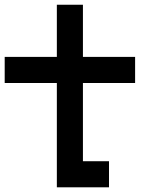

<svg xmlns="http://www.w3.org/2000/svg" viewBox="-20 -798 707 818"><path d="M333.3 -555.6H555.6V-444.4H333.3V-111.1H444.4V0H222.2V-444.4H0V-555.6H222.2V-777.8H333.3Z"/></svg>

Font: Pixeloid Mono
Style: Regular
Weight: 400
Monospace: yes
Designer: GGBotNet
Foundry: GGBotNet
Version: 0.5